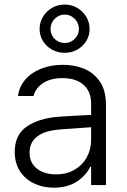

<svg xmlns="http://www.w3.org/2000/svg" viewBox="-20 -828 566 859"><path d="M241.2 -305.7Q275.4 -308.1 317.1 -310.3Q358.9 -312.5 387.7 -314V-364.3Q387.7 -418 354.2 -448.2Q320.8 -478.5 258.8 -478.5Q207.5 -478.5 173.6 -456.8Q139.6 -435.1 129.9 -398.4H60.5Q65.9 -439.9 93 -471.7Q120.1 -503.4 164.1 -520.8Q208 -538.1 262.7 -538.1Q308.6 -538.1 351.8 -522.2Q395 -506.3 424.6 -466.3Q454.1 -426.3 454.1 -358.4V0H387.7V-82H383.8Q365.2 -43 323.7 -15.6Q282.2 11.7 220.7 11.7Q171.9 11.7 132.1 -7.3Q92.3 -26.4 69.1 -62.5Q45.9 -98.6 45.9 -148.4Q45.9 -224.1 98.9 -261.2Q151.9 -298.3 241.2 -305.7ZM230.5 -47.9Q277.8 -47.9 313.5 -68.6Q349.1 -89.4 368.4 -124.5Q387.7 -159.7 387.7 -202.1V-258.8L251 -249Q181.2 -244.1 146.7 -217.8Q112.3 -191.4 112.3 -145.5Q112.3 -99.6 145 -73.7Q177.7 -47.9 230.5 -47.9ZM157.2 -698.2Q157.2 -727.5 172.1 -752.7Q187 -777.8 212.6 -792.7Q238.3 -807.6 269.5 -807.6Q300.3 -807.6 325.7 -792.7Q351.1 -777.8 366 -752.7Q380.9 -727.5 380.9 -698.2Q380.9 -668.9 366 -644.5Q351.1 -620.1 325.7 -606Q300.3 -591.8 269.5 -591.8Q238.3 -591.8 212.6 -606Q187 -620.1 172.1 -644.5Q157.2 -668.9 157.2 -698.2ZM333 -698.2Q333 -714.8 324.7 -729.7Q316.4 -744.6 301.8 -753.7Q287.1 -762.7 269.5 -762.7Q252 -762.7 237.3 -753.7Q222.7 -744.6 214.4 -729.7Q206.1 -714.8 206.1 -698.2Q206.1 -681.6 214.4 -667.2Q222.7 -652.8 237.3 -644.3Q252 -635.7 269.5 -635.7Q287.6 -635.7 302 -644.5Q316.4 -653.3 324.7 -667.7Q333 -682.1 333 -698.2Z"/></svg>

Font: Pretendard JP Light
Style: Regular
Weight: 300
Designer: Base glyphs from Inter by Rasmus Andersson; Hangeul glyphs from Noto Sans CJK(Source Han Sans) by Jang Soo-young and Kan
Foundry: Kil Hyung-jin
Version: Version 1.309